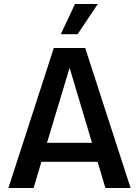

<svg xmlns="http://www.w3.org/2000/svg" viewBox="-20 -940 695 960"><path d="M249 -700H406L633 0H507L468 -131H187L148 0H22ZM440 -226 328 -601 215 -226ZM355 -920H469L368 -769H284Z"/></svg>

Font: Moderustic Med
Style: Regular
Weight: 500
Designer: Tural Alisoy
Foundry: TAFT Foundry
Version: Version 2.110